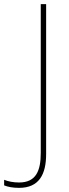

<svg xmlns="http://www.w3.org/2000/svg" viewBox="-99 -734 334 928"><path d="M-7 174C90 174 124 109 124 10V-714H98V5C98 92 75 148 -7 148C-34 148 -60 143 -79 135V162C-62 169 -38 174 -7 174Z"/></svg>

Font: Noto Sans Gujarati UI SemiCondensed Thin
Style: Regular
Weight: 100
Width: 4
Designer: Jelle Bosma - Monotype Design Team, Universal Thirst
Foundry: Monotype Imaging Inc.
Version: Version 2.106